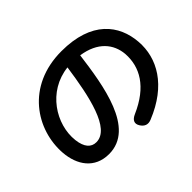

<svg xmlns="http://www.w3.org/2000/svg" viewBox="-152 -1005 1303 1303"><g transform="rotate(-45 500.0 -353.5)"><path d="M68 -240C78 -115 146 -12 284 -12C533 -12 585 -369 619 -625C766 -603 833 -518 842 -415C851 -282 784 -161 599 -80C560 -63 548 -37 567 -6C586 25 613 36 647 22C885 -74 977 -242 964 -409C951 -583 837 -735 549 -735C212 -735 50 -476 68 -240ZM189 -242C170 -410 292 -605 500 -628C465 -382 412 -130 280 -130C231 -130 198 -165 189 -242Z"/></g></svg>

Font: 寒蝉团圆体 Round
Style: Regular
Weight: 500
Designer: 寒蝉字型
Version: Version 2.700;Glyphs 3.1.1 (3135)